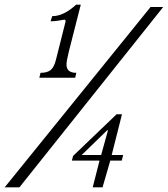

<svg xmlns="http://www.w3.org/2000/svg" viewBox="-28 -800 717 820"><path d="M669 -770 55 0H-8L615 -770ZM266 -580Q256 -540 256 -524Q256 -489 298 -489L293 -468H140L145 -489Q174 -489 188.5 -501Q203 -513 211 -545L251 -704Q252 -706 252 -710Q252 -716 246 -716Q244 -716 225 -712.5Q206 -709 188 -709L195 -731Q244 -731 297 -780H317ZM493 -312 449 -138H498L492 -114H443L410 0H368L397 -114H279L284 -134L470 -312ZM321 -138H404L433 -243L430 -244Z"/></svg>

Font: Libre Baskerville
Style: Italic
Weight: 400
Italic angle: -15°
Designer: Pablo Impallari, Rodrigo Fuenzalida
Foundry: Pablo Impallari, Rodrigo Fuenzalida
Version: Version 1.051;Glyphs 3.2.3 (3260)